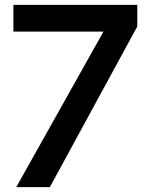

<svg xmlns="http://www.w3.org/2000/svg" viewBox="-20 -770 600 790"><path d="M405.8 -640.1H35.2V-750H544.9V-661.1L185.1 0H46.9Z"/></svg>

Font: Oakes Grotesk
Style: SemiBold Italic
Weight: 600
Designer: Samuel Oakes
Foundry: Samuel Oakes
Version: Version 1.0 | wf-rip DC20170320